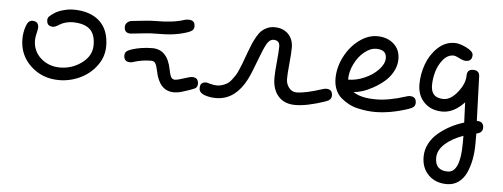

<svg xmlns="http://www.w3.org/2000/svg" viewBox="-47 -481 2392 913"><g transform="rotate(5 1149.5 -24.0)"><path d="M40 -200.2Q40 -230 49.8 -259.8Q59.6 -290 80.1 -290Q109.9 -290 109.9 -259.8Q109.9 -252.9 106.9 -241.2Q100.1 -212.9 100.1 -200.2Q100.1 -147.5 137.7 -113.8Q175.3 -80.1 230 -80.1Q287.1 -80.1 333.5 -114.5Q379.9 -148.9 379.9 -200.2Q379.9 -252.9 352.5 -276.4Q325.2 -299.8 270 -299.8Q255.4 -299.8 238.5 -295.2Q221.7 -290.5 211.9 -284.2Q189.9 -270 180.2 -270Q149.9 -270 149.9 -299.8Q149.9 -309.6 156.2 -316.4Q162.6 -323.2 180.2 -335Q195.8 -345.7 221.7 -352.8Q247.6 -359.9 270 -359.9Q350.1 -359.9 395 -318.8Q439.9 -277.8 439.9 -200.2Q439.9 -149.4 409.2 -107.4Q378.4 -65.4 330.6 -42.7Q282.7 -20 230 -20Q150.4 -20 95.2 -71.3Q40 -122.6 40 -200.2Z M520 -299.8Q520 -311.5 528.8 -320.1Q537.6 -328.6 549.8 -330.1Q629.4 -339.8 660.2 -339.8Q748.5 -339.8 798.8 -356.9Q807.6 -359.9 819.8 -359.9Q850.1 -359.9 850.1 -331.1Q850.1 -319.3 843 -312.3Q835.9 -305.2 819.8 -299.8Q789.1 -289.6 755.6 -284.7Q722.2 -279.8 660.2 -279.8Q634.3 -279.8 569.8 -272Q554.2 -270 549.8 -270Q520 -270 520 -299.8ZM529.8 -164.1Q529.8 -175.8 536.9 -182.6Q543.9 -189.5 560.1 -194.8Q606.4 -210 660.2 -210Q731.9 -210 750 -116.2Q754.4 -92.8 760.3 -81.3Q766.1 -69.8 779.8 -69.8Q791.5 -69.8 840.8 -85.9Q852.5 -89.8 859.9 -89.8Q890.1 -89.8 890.1 -60.1Q890.1 -47.4 883.5 -41.3Q877 -35.2 859.9 -29.8Q856 -28.3 846.4 -25.1Q836.9 -22 834 -21Q831.1 -20 824 -17.8Q816.9 -15.6 814 -14.9Q811 -14.2 805.7 -12.7Q800.3 -11.2 796.6 -11Q793 -10.7 788.6 -10.3Q784.2 -9.8 779.8 -9.8Q709.5 -9.8 690.9 -104Q686.5 -126.5 680.2 -138.2Q673.8 -149.9 660.2 -149.9Q616.2 -149.9 580.1 -138.2Q566.9 -133.8 560.1 -133.8Q529.8 -133.8 529.8 -164.1Z M899.9 -40Q899.9 -56.6 907.7 -63.2Q915.5 -69.8 929.7 -69.8Q931.6 -69.8 948.7 -64.9Q965.8 -60.1 980 -60.1Q994.6 -60.1 1007.8 -64.7Q1021 -69.3 1030.8 -75.4Q1040.5 -81.5 1050.3 -94.7Q1060.1 -107.9 1066.2 -116.9Q1072.3 -126 1080.3 -145.3Q1088.4 -164.6 1092.3 -174.3Q1096.2 -184.1 1104 -206.5Q1105.5 -210.4 1106.4 -212.9Q1107.4 -215.3 1108.6 -218.8Q1109.9 -222.2 1110.8 -225.1Q1121.1 -252.9 1128.7 -270.8Q1136.2 -288.6 1147 -307.1Q1157.7 -325.7 1168.9 -336.2Q1180.2 -346.7 1195.8 -353.3Q1211.4 -359.9 1230 -359.9Q1270.5 -359.9 1295.2 -335.2Q1319.8 -310.5 1319.8 -270Q1319.8 -242.2 1314.9 -193.4Q1310.1 -144.5 1310.1 -120.1Q1310.1 -96.7 1324.2 -78.4Q1338.4 -60.1 1359.9 -60.1Q1401.9 -60.1 1481 -85.9Q1492.7 -89.8 1500 -89.8Q1529.8 -89.8 1529.8 -60.1Q1529.8 -48.3 1522.9 -41.3Q1516.1 -34.2 1500 -28.8Q1414.6 0 1359.9 0Q1307.1 0 1278.6 -32.5Q1250 -64.9 1250 -120.1Q1250 -147.9 1254.9 -196.8Q1259.8 -245.6 1259.8 -270Q1259.8 -299.8 1230 -299.8Q1211.9 -299.8 1198.7 -277.1Q1185.5 -254.4 1167 -204.1Q1139.6 -130.4 1125.5 -103Q1076.2 -7.3 993.7 -0.5Q986.8 0 980 0Q953.6 0 929.7 -7.8Q899.9 -17.6 899.9 -40Z M1539.6 -142.1Q1539.6 -195.8 1565.7 -246.6Q1591.8 -297.4 1633.8 -328.6Q1675.8 -359.9 1719.7 -359.9Q1767.6 -359.9 1798.6 -332.8Q1829.6 -305.7 1829.6 -259.8Q1829.6 -229 1814.2 -200.4Q1798.8 -171.9 1775.1 -151.9Q1751.5 -131.8 1723.9 -116.5Q1696.3 -101.1 1671.9 -93.5Q1647.5 -85.9 1630.4 -85.9Q1666 -60.1 1739.7 -60.1Q1801.3 -60.1 1880.4 -85.9Q1892.1 -89.8 1899.4 -89.8Q1929.7 -89.8 1929.7 -60.1Q1929.7 -48.3 1922.6 -41.3Q1915.5 -34.2 1899.4 -28.8Q1814 0 1739.7 0Q1721.2 0 1702.1 -2.2Q1683.1 -4.4 1659.2 -9.5Q1635.3 -14.6 1615 -25.4Q1594.7 -36.1 1577.1 -51Q1559.6 -65.9 1549.6 -89.4Q1539.6 -112.8 1539.6 -142.1ZM1599.6 -142.1Q1638.7 -142.1 1678.5 -159.7Q1718.3 -177.2 1743.9 -204.8Q1769.5 -232.4 1769.5 -259.8Q1769.5 -299.8 1719.7 -299.8Q1692.9 -299.8 1664.8 -277.3Q1636.7 -254.9 1618.2 -217.8Q1599.6 -180.7 1599.6 -142.1Z M1939.5 -149.9Q1939.5 -198.7 1956.8 -246.1Q1974.1 -293.5 2009.3 -326.7Q2044.4 -359.9 2089.4 -359.9Q2114.3 -359.9 2146.7 -343.5Q2179.2 -327.1 2179.2 -310.1Q2179.2 -279.8 2149.4 -279.8Q2136.7 -279.8 2117.7 -289.8Q2098.6 -299.8 2089.4 -299.8Q2061 -299.8 2039.8 -274.2Q2018.6 -248.5 2009 -215.3Q1999.5 -182.1 1999.5 -149.9Q1999.5 -89.8 2059.6 -89.8Q2094.2 -89.8 2126.7 -131.1Q2159.2 -172.4 2159.2 -210Q2159.2 -240.2 2188.5 -240.2Q2219.2 -240.2 2219.2 -210Q2219.2 -207.5 2226.6 0Q2259.3 0 2259.3 29.8Q2259.3 54.7 2229.5 60.1V109.9Q2229.5 149.4 2222.9 184.1Q2216.3 218.8 2202.9 248.3Q2189.5 277.8 2165.8 294.9Q2142.1 312 2110.4 312Q2056.6 312 2022.9 278.8Q1989.3 245.6 1989.3 191.9Q1989.3 159.2 2004.4 129.9Q2019.5 100.6 2045.4 78.6Q2071.3 56.6 2101.8 40.3Q2132.3 23.9 2167.5 13.2Q2167 -1.5 2165.5 -33.9Q2164.1 -66.4 2163.6 -83Q2113.8 -29.8 2059.6 -29.8Q2005.9 -29.8 1972.7 -63Q1939.5 -96.2 1939.5 -149.9ZM2049.3 191.9Q2049.3 252 2109.4 252Q2169.4 252 2169.4 109.9V76.2Q2114.7 95.7 2082 125.7Q2049.3 155.8 2049.3 191.9Z"/></g></svg>

Font: Pecita
Style: Book
Weight: 400
Width: 6
Version: Version 3.4.1